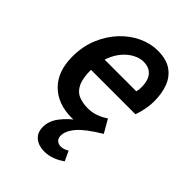

<svg xmlns="http://www.w3.org/2000/svg" viewBox="-211 -598 911 911"><g transform="rotate(45 244.0 -143.0)"><path d="M256 217Q219 217 194.5 197Q170 177 170 139Q170 99 197 63.5Q224 28 265 -2L274 7Q266 9 255.5 10.5Q245 12 236 12Q143 12 88 -42.5Q33 -97 33 -196Q33 -265 56.5 -321Q80 -377 118.5 -418Q157 -459 204.5 -481Q252 -503 300 -503Q358 -503 392.5 -479Q427 -455 442.5 -414Q458 -373 458 -322Q458 -300 455 -280.5Q452 -261 447.5 -244Q443 -227 438 -214H111L120 -294H364Q367 -305 367.5 -311.5Q368 -318 368 -328Q368 -352 360.5 -372.5Q353 -393 335.5 -405.5Q318 -418 288 -418Q266 -418 240 -405Q214 -392 191.5 -366.5Q169 -341 154.5 -302.5Q140 -264 140 -214Q140 -158 154.5 -127.5Q169 -97 195.5 -85.5Q222 -74 258 -74Q287 -74 313 -83.5Q339 -93 360 -108L398 -42Q321 4 290 40Q259 76 259 109Q259 126 269.5 135.5Q280 145 296 145Q308 145 317 141.5Q326 138 336 132L359 181Q337 197 311.5 207Q286 217 256 217Z"/></g></svg>

Font: Source Sans 3 SemiBold
Style: Italic
Weight: 600
Italic angle: -11°
Designer: Paul D. Hunt
Foundry: Adobe
Version: Version 3.046;hotconv 1.0.118;makeotfexe 2.5.65603